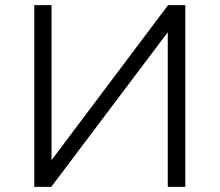

<svg xmlns="http://www.w3.org/2000/svg" viewBox="-20 -725 852 745"><path d="M113 0V-705H180V-105H181L632 -705H699V0H631V-600L179 0Z"/></svg>

Font: Nunito Sans 7pt Light
Style: Regular
Weight: 300
Designer: Vernon Adams
Foundry: Vernon Adams
Version: Version 3.101;gftools[0.9.27]